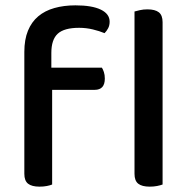

<svg xmlns="http://www.w3.org/2000/svg" viewBox="-20 -692 703 718"><path d="M172 -439H361Q365 -433 368.5 -422.5Q372 -412 372 -398Q372 -356 334 -356H175V-2Q168 1 155.5 3.5Q143 6 128 6Q99 6 85 -5Q71 -16 71 -42V-498Q71 -544 84.5 -577Q98 -610 123 -631Q148 -652 183.5 -662Q219 -672 262 -672Q324 -672 357 -656Q390 -640 390 -611Q390 -597 384.5 -586.5Q379 -576 371 -568Q352 -576 327 -582Q302 -588 276 -588Q220 -588 196 -566Q172 -544 172 -494ZM540 6Q511 6 497 -5Q483 -16 483 -42V-649Q490 -651 503 -654Q516 -657 531 -657Q560 -657 574 -646Q588 -635 588 -609V-2Q580 1 567.5 3.5Q555 6 540 6Z"/></svg>

Font: Baloo Bhai 2 Medium
Style: Regular
Weight: 500
Designer: Supriya Tembe, Noopur Datye and Ek Type
Foundry: Ek Type
Version: Version 1.640;PS 1.000;hotconv 16.6.51;makeotf.lib2.5.65220;